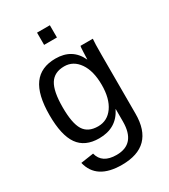

<svg xmlns="http://www.w3.org/2000/svg" viewBox="-223 -829 1003 1141"><g transform="rotate(-30 278.0 -258.5)"><path d="M268 208Q95 208 64 77L152 64Q171 141 270 141Q401 141 401 -13V-98H400Q350 4 230 4Q133 4 87.5 -60.5Q42 -125 42 -263Q42 -403 91 -470Q140 -537 240 -537Q355 -537 401 -438H402Q402 -441 404 -489Q405 -523 408 -528H492Q489 -503 489 -419V-15Q489 208 268 208ZM401 -264Q401 -360 362.5 -415.5Q324 -471 262 -471Q194 -471 163.5 -422.5Q133 -374 133 -264Q133 -155 162 -108Q191 -61 260 -61Q324 -61 362.5 -115.5Q401 -170 401 -264ZM311 -641H223V-725H311Z"/></g></svg>

Font: Libra Sans
Style: Regular
Weight: 400
Foundry: Context Ltd
Version: Version 1.002